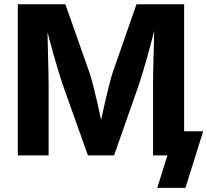

<svg xmlns="http://www.w3.org/2000/svg" viewBox="-20 -748 998 924"><path d="M65.7 0V-727.5H294.6L412.4 -393.5Q419.8 -370.3 429.3 -333.1Q438.8 -295.9 448.6 -252.9Q458.4 -210 467 -169.5Q475.6 -129 481.1 -99H451.9Q457.7 -128.3 466.1 -168.6Q474.6 -208.8 484.4 -251.9Q494.2 -295 503.7 -332.5Q513.2 -370.1 520.6 -393.5L636.7 -727.5H866.1V0H716.5V-343Q716.5 -366.8 717.2 -402.3Q718 -437.9 719.1 -479.1Q720.3 -520.3 721.3 -562.3Q722.3 -604.2 722.5 -641H732.1Q722.7 -600.5 711.3 -557.4Q700 -514.3 688.6 -473.7Q677.2 -433 666.9 -399.2Q656.7 -365.3 649.3 -343L528.9 0H403.2L280.9 -343Q273.5 -365.1 263.3 -398.6Q253.1 -432.1 241.5 -472.5Q229.8 -513 218.3 -556.3Q206.7 -599.6 196 -641H207.7Q208.2 -605.8 209.2 -564.3Q210.2 -522.8 211.2 -481.2Q212.2 -439.7 213.1 -403.6Q214 -367.5 214 -343V0ZM736.8 156.2 785.6 0H745.7V-116.4H957.8L872.5 156.2Z"/></svg>

Font: Inter Variable LoSnoCo
Style: Regular
Weight: 400
Designer: Rasmus Andersson
Foundry: rsms
Version: Version 4.000;git-a52131595; featfreeze: case,dlig,ss01,ss02